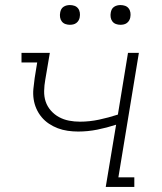

<svg xmlns="http://www.w3.org/2000/svg" viewBox="-20 -739 640 759"><path d="M398 0 439 -246Q402 -234 364.5 -226.5Q327 -219 289 -219Q268 -219 247.5 -222Q227 -225 208.5 -232Q190 -239 173.5 -250Q157 -261 144.5 -276Q132 -291 124 -309Q116 -327 113 -347Q110 -367 112 -388Q114 -409 117 -430L127 -492H65V-530H177L159 -424Q155 -402 154.5 -379.5Q154 -357 160.5 -337.5Q167 -318 181 -302Q195 -286 213.5 -276Q232 -266 253 -262Q274 -258 296 -258Q334 -258 371.5 -266Q409 -274 446 -286L486 -530H529L448 -38H511V0ZM456 -641Q447 -641 438.5 -644Q430 -647 424.5 -654Q419 -661 417.5 -670.5Q416 -680 418 -690Q419 -696 422 -702Q425 -708 431 -712Q437 -716 443.5 -717.5Q450 -719 456 -719Q466 -719 474.5 -716Q483 -713 488.5 -706Q494 -699 495.5 -689.5Q497 -680 495 -670Q494 -664 490.5 -658Q487 -652 481.5 -648Q476 -644 469.5 -642.5Q463 -641 456 -641ZM256 -641Q247 -641 238.5 -644Q230 -647 224.5 -654Q219 -661 217.5 -670.5Q216 -680 218 -690Q219 -696 222 -702Q225 -708 231 -712Q237 -716 243.5 -717.5Q250 -719 256 -719Q266 -719 274.5 -716Q283 -713 288.5 -706Q294 -699 295.5 -689.5Q297 -680 295 -670Q294 -664 290.5 -658Q287 -652 281.5 -648Q276 -644 269.5 -642.5Q263 -641 256 -641Z"/></svg>

Font: Iosevka Slab XLtEx
Style: Italic
Weight: 200
Width: 7
Italic angle: -9°
Monospace: yes
Designer: Belleve Invis
Foundry: Belleve Invis
Version: Version 11.1.0; ttfautohint (v1.8.3)